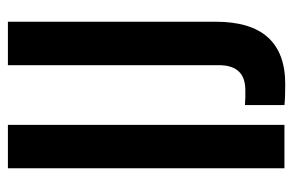

<svg xmlns="http://www.w3.org/2000/svg" viewBox="-148 -592 742 486"><g transform="rotate(-90 223.0 -349.0)"><path d="M40 -700H150V0H40ZM200 -100 219 -99H238Q301 -99 301 -166V-700H411V-174Q411 2 253 2Q218 2 200 0Z"/></g></svg>

Font: Adderley Bold
Style: Regular
Weight: 700
Designer: gorohovskiy
Version: Version 1.003 November 13, 2017